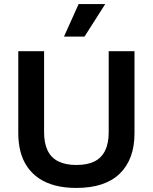

<svg xmlns="http://www.w3.org/2000/svg" viewBox="-20 -912 751 945"><path d="M356 13Q298 13 252 1Q206 -11 172 -34Q138 -57 115 -90Q92 -123 81 -165Q70 -207 70 -256V-660H197V-261Q197 -207 214.5 -171Q232 -135 267.5 -117.5Q303 -100 356 -100Q410 -100 445 -117.5Q480 -135 497.5 -171Q515 -207 515 -261V-660H642V-256Q642 -128 569.5 -57.5Q497 13 356 13ZM396 -732H295L367 -892H498Z"/></svg>

Font: Bricolage Grotesque 24pt SemiBold
Style: Regular
Weight: 600
Designer: Mathieu Triay
Foundry: Atelier Triay
Version: Version 1.001;gftools[0.9.33.dev8+g029e19f]